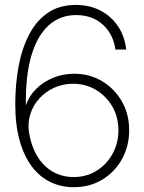

<svg xmlns="http://www.w3.org/2000/svg" viewBox="-20 -757 591 786"><path d="M281.7 9.3Q229.5 9.3 185.8 -12Q142.1 -33.2 110.1 -75.7Q78.1 -118.2 60.3 -181.9Q42.5 -245.6 42.5 -331.5Q42.5 -411.6 55.9 -484.4Q69.3 -557.1 98.6 -614.3Q127.9 -671.4 175.3 -704.1Q222.7 -736.8 290 -736.8Q346.7 -736.8 390.9 -713.9Q435.1 -690.9 462.9 -649.9Q490.7 -608.9 496.6 -554.2H452.6Q443.4 -617.7 400.6 -656.5Q357.9 -695.3 291.5 -695.3Q226.1 -695.3 179.4 -653.3Q132.8 -611.3 108.6 -529.8Q84.5 -448.2 85.9 -328.1H86.9Q99.6 -365.2 128.7 -393.8Q157.7 -422.4 197.8 -438.7Q237.8 -455.1 283.7 -455.1Q346.2 -455.1 397.2 -425Q448.2 -395 478.5 -342.5Q508.8 -290 508.8 -223.6Q508.8 -159.7 480 -106.9Q451.2 -54.2 400.1 -22.5Q349.1 9.3 281.7 9.3ZM281.7 -32.2Q334 -32.2 375.5 -58.1Q417 -84 440.9 -127.7Q464.8 -171.4 464.8 -223.6Q464.8 -277.3 440.2 -320.3Q415.5 -363.3 373.5 -388.7Q331.5 -414.1 278.8 -414.1Q237.8 -414.1 202.4 -398.2Q167 -382.3 141.6 -354.5Q116.2 -326.7 104.5 -291Q92.8 -255.4 98.6 -215.8Q107.9 -158.2 133.1 -116.9Q158.2 -75.7 196.3 -54Q234.4 -32.2 281.7 -32.2Z"/></svg>

Font: Inter 28pt ExtraLight
Style: Regular
Weight: 250
Designer: Rasmus Andersson
Foundry: rsms
Version: Version 4.001;git-66647c0bb